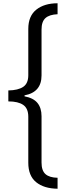

<svg xmlns="http://www.w3.org/2000/svg" viewBox="-20 -886 412 1174"><path d="M332 268Q249 267 201 228Q153 189 153 109V-172Q153 -223 122 -244.5Q91 -266 31 -266V-333Q91 -334 122 -355Q153 -376 153 -426V-709Q153 -788 202 -827Q251 -866 332 -866V-799Q282 -797 258 -775.5Q234 -754 234 -705V-425Q234 -322 130 -303V-297Q184 -287 209 -256.5Q234 -226 234 -175V108Q234 157 258 178.5Q282 200 332 201Z"/></svg>

Font: Noto Sans Telugu UI Condensed
Style: Regular
Weight: 400
Width: 3
Designer: Jelle Bosma - Monotype Design Team
Foundry: Monotype Imaging Inc.
Version: Version 2.006; ttfautohint (v1.8.4.7-5d5b)